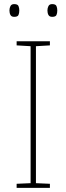

<svg xmlns="http://www.w3.org/2000/svg" viewBox="-20 -915 323 935"><path d="M223 0H61V-20L129 -23V-690L61 -694V-714H223V-694L155 -690V-23L223 -20ZM26 -864Q26 -876 31 -885.5Q36 -895 49 -895Q66 -895 70 -885.5Q74 -876 74 -864Q74 -851 70 -842Q66 -833 49 -833Q36 -833 31 -842Q26 -851 26 -864ZM211 -864Q211 -876 216 -885.5Q221 -895 234 -895Q251 -895 255 -885.5Q259 -876 259 -864Q259 -851 255 -842Q251 -833 234 -833Q221 -833 216 -842Q211 -851 211 -864Z"/></svg>

Font: Noto Sans Sinhala UI Thin
Style: Regular
Weight: 100
Designer: Jelle Bosma - Monotype Design Team
Foundry: Monotype Imaging Inc.
Version: Version 2.006; ttfautohint (v1.8.4.7-5d5b)